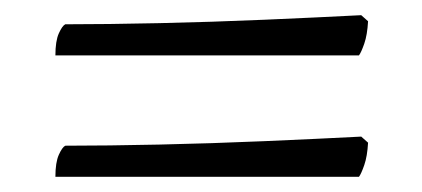

<svg xmlns="http://www.w3.org/2000/svg" viewBox="-20 -407 556 253"><path d="M53 -334Q53 -353 57.5 -363Q62 -373 66 -375Q121 -375 190 -376.5Q259 -378 328.5 -381Q398 -384 456 -387L465 -379Q464 -361 460 -349.5Q456 -338 453 -334ZM53 -174Q53 -193 57.5 -203Q62 -213 66 -215Q121 -215 190 -216.5Q259 -218 328.5 -221Q398 -224 456 -227L465 -219Q464 -201 460 -189.5Q456 -178 453 -174Z"/></svg>

Font: Texturina ExtraLight
Style: Regular
Weight: 200
Designer: Guillermo Torres Carreño
Foundry: Omnibus-Type
Version: Version 1.002; ttfautohint (v1.8.3)